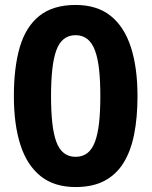

<svg xmlns="http://www.w3.org/2000/svg" viewBox="-20 -745 612 775"><path d="M285 10Q199 10 144 -34Q89 -78 62.5 -160Q36 -242 36 -357Q36 -473 60 -555Q84 -637 139 -681Q194 -725 285 -725Q371 -725 426 -681.5Q481 -638 508 -555.5Q535 -473 535 -357Q535 -271 521.5 -203Q508 -135 478.5 -87.5Q449 -40 401.5 -15Q354 10 285 10ZM285 -112Q313 -112 332.5 -127Q352 -142 363.5 -173Q375 -204 380 -250Q385 -296 385 -357Q385 -418 380 -464Q375 -510 363.5 -541Q352 -572 332.5 -587.5Q313 -603 285 -603Q257 -603 237.5 -587.5Q218 -572 207 -541Q196 -510 191 -464Q186 -418 186 -357Q186 -296 191 -250Q196 -204 207 -173.5Q218 -143 237.5 -127.5Q257 -112 285 -112Z"/></svg>

Font: Noto Sans Tamil
Style: Regular
Weight: 400
Designer: Jelle Bosma - Monotype Design Team
Foundry: Monotype Imaging Inc.
Version: Version 2.003